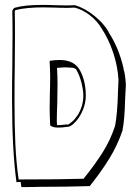

<svg xmlns="http://www.w3.org/2000/svg" viewBox="-20 -732 532 781"><path d="M483 -452 482 -453Q490 -429 492 -386L489 -329Q487 -244 478 -200Q457 -139 423.5 -85Q390 -31 345 25Q249 28 140 28Q114 29 67 29L64 8L47 9Q29 -122 29 -326Q29 -411 30 -454L31 -590Q31 -655 30 -687Q30 -689 31 -690Q33 -695 38 -700Q64 -707 90.5 -709.5Q117 -712 153 -712Q184 -712 200 -711L246 -710Q272 -710 285 -711Q325 -699 364 -667.5Q403 -636 422 -602H421Q464 -537 483 -452ZM255 -700Q223 -700 206 -701L156 -702Q87 -702 43 -691L40 -687Q41 -655 41 -591L40 -455Q39 -411 39 -322Q39 -222 42.5 -146Q46 -70 56 -1L57 -2Q232 -2 320 -5Q366 -62 397.5 -112Q429 -162 447 -217L448 -219Q458 -272 460 -362L462 -407Q459 -461 441 -516Q423 -571 393 -617Q375 -647 345.5 -670Q316 -693 284 -701ZM252 -216Q235 -213 217 -213Q194 -213 184 -222Q182 -268 182 -293L183 -360Q184 -381 184 -420Q184 -443 182 -481V-485H185Q203 -488 223 -488Q283 -488 306 -444.5Q329 -401 329 -343Q329 -298 301 -254Q291 -239 278 -227.5Q265 -216 254 -216ZM319 -343Q319 -365 311 -396.5Q303 -428 289 -451L279 -456Q255 -458 243 -458Q234 -458 212 -456Q214 -418 214 -393L213 -316Q211 -264 211 -239L212 -223H217Q228 -223 238 -224.5Q248 -226 253 -226L255 -225Q258 -225 266 -231H265Q280 -240 293 -260V-259Q319 -298 319 -343Z"/></svg>

Font: Londrina Shadow
Style: Regular
Weight: 400
Designer: Marcelo Magalhaes
Foundry: Marcelo Magalhães
Version: Version 1.002